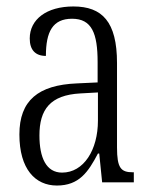

<svg xmlns="http://www.w3.org/2000/svg" viewBox="-20 -564 469 594"><path d="M156 10C225 10 253 -32 283 -89H287L296 0H394V-31H391C354 -31 342 -44 342 -108V-369C342 -497 296 -544 207 -544C124 -544 72 -504 72 -445C72 -410 89 -391 122 -391C122 -466 143 -506 203 -506C264 -506 282 -461 282 -372V-309L218 -306C98 -301 40 -253 40 -148C40 -41 89 10 156 10ZM172 -30C123 -30 102 -76 102 -145C102 -225 135 -270 229 -275L283 -278V-191C283 -100 239 -30 172 -30Z"/></svg>

Font: Noto Serif Bengali ExtraCondensed Light
Style: Regular
Weight: 300
Width: 2
Designer: Juan Bruce, Universal Thirst, Indian Type Foundry and the Monotype Design Team.
Foundry: Monotype Imaging Inc.
Version: Version 2.003